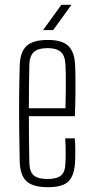

<svg xmlns="http://www.w3.org/2000/svg" viewBox="-20 -772 383 798"><path d="M251 -197H291Q293 -174 293 -144Q293 -114 292 -98Q289 -43 265 -18.5Q241 6 179 6Q117 6 90.5 -18.5Q64 -43 62 -98Q61 -155 60 -222.5Q59 -290 59.5 -361.5Q60 -433 62 -501Q64 -557 91 -581.5Q118 -606 179 -606Q239 -606 264.5 -580.5Q290 -555 292 -502Q293 -491 293.5 -456Q294 -421 293.5 -376Q293 -331 291 -289H100Q100 -241 100.5 -192Q101 -143 102 -95Q103 -57 121 -42.5Q139 -28 177 -28Q216 -28 233.5 -42.5Q251 -57 252 -95Q253 -110 253 -139.5Q253 -169 251 -197ZM179 -572Q137 -572 120 -555Q103 -538 102 -504Q101 -461 100.5 -415.5Q100 -370 100 -322H252Q253 -358 253.5 -395Q254 -432 253.5 -462Q253 -492 252 -504Q250 -542 232 -557Q214 -572 179 -572ZM159 -647 235 -752H277L201 -647Z"/></svg>

Font: Big Shoulders Text Thin
Style: Regular
Weight: 100
Designer: Patric King
Foundry: XO Type Co
Version: Version 1.000; ttfautohint (v1.8.2)